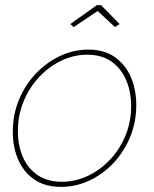

<svg xmlns="http://www.w3.org/2000/svg" viewBox="-20 -721 601 751"><path d="M219 10Q156 10 114 -19Q72 -48 51 -97Q30 -146 30 -205Q30 -273 54.5 -331.5Q79 -390 121 -434Q163 -478 216 -502.5Q269 -527 325 -527Q388 -527 429.5 -497.5Q471 -468 492 -419Q513 -370 513 -310Q513 -243 489 -185Q465 -127 423.5 -83Q382 -39 329 -14.5Q276 10 219 10ZM222 -10Q274 -10 322.5 -32.5Q371 -55 409.5 -95.5Q448 -136 470.5 -190Q493 -244 493 -306Q493 -361 474 -406.5Q455 -452 417 -479.5Q379 -507 321 -507Q269 -507 220.5 -484Q172 -461 133.5 -420Q95 -379 72.5 -325Q50 -271 50 -208Q50 -153 69 -108Q88 -63 126.5 -36.5Q165 -10 222 -10ZM255 -627 359 -701H375L448 -627L430 -615L362 -678L268 -615Z"/></svg>

Font: Raleway Thin Thin
Style: Italic
Weight: 250
Italic angle: -12°
Version: Version 4.026